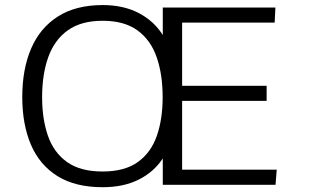

<svg xmlns="http://www.w3.org/2000/svg" viewBox="-20 -741 1244 770"><path d="M391.6 9.8Q281.7 9.8 210.2 -34.9Q138.7 -79.6 104 -160.9Q69.3 -242.2 69.3 -351.6Q69.3 -463.9 105 -546.6Q140.6 -629.4 212.4 -675Q284.2 -720.7 392.1 -720.7Q474.1 -720.7 535.4 -689.2Q596.7 -657.7 632.8 -600.6V-710.9H1084.5L1081.5 -650.4H710.4V-397H1049.3V-336.4H710.4V-60.5H1089.8L1085 0H632.8V-105.5Q597.2 -51.3 536.4 -20.8Q475.6 9.8 391.6 9.8ZM391.1 -53.2Q480 -53.2 532.7 -91.1Q585.4 -128.9 608.9 -196Q632.3 -263.2 632.3 -351.1Q632.3 -442.9 608.2 -512Q584 -581.1 531 -619.4Q478 -657.7 391.6 -657.7Q305.7 -657.7 252.2 -619.6Q198.7 -581.5 173.8 -512.5Q148.9 -443.4 148.9 -351.1Q148.9 -263.2 172.4 -196Q195.8 -128.9 249 -91.1Q302.2 -53.2 391.1 -53.2Z"/></svg>

Font: Comme Light
Style: Regular
Weight: 300
Version: Version 1.000;gftools[0.9.27]